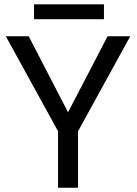

<svg xmlns="http://www.w3.org/2000/svg" viewBox="-20 -881 641 901"><path d="M299.3 -354 484.9 -710.9H591.3L346.2 -265.1V0H252.4V-265.1L7.3 -710.9H114.7ZM467.8 -791H139.6V-860.8H467.8Z"/></svg>

Font: Roboto
Style: Regular
Weight: 400
Designer: Google
Version: Version 2.001047; 2015